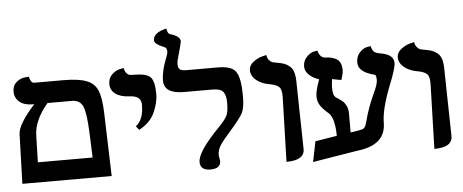

<svg xmlns="http://www.w3.org/2000/svg" viewBox="-51 -872 2441 1013"><g transform="rotate(-5 1170.0 -365.5)"><path d="M329.1 -413.1H200.2Q127 -327.1 126 -247.1L122.1 -106H412.1Q411.1 -127 409.7 -169.4Q408.2 -211.9 407.2 -232.9Q403.3 -340.8 387.7 -377Q372.1 -413.1 329.1 -413.1ZM30.8 0 39.1 -264.2Q42 -315.9 129.9 -413.1H121.1Q77.1 -413.1 52 -434.1Q26.9 -455.1 26.9 -488.8Q26.9 -521 48.3 -538.6Q69.8 -556.2 91.8 -558.1L113.8 -560.1Q121.6 -525.9 139.2 -525.9H293Q376 -525.9 417.5 -509Q459 -492.2 474.6 -454.6Q490.2 -417 493.2 -340.8L503.9 0Z M669.9 -230 653.8 -250Q695.8 -282.2 695.8 -360.8Q695.8 -407.7 637.7 -410.2Q587.9 -412.1 560.8 -431.6Q533.7 -451.2 533.7 -484.9Q533.7 -515.6 554.2 -534.9Q574.7 -554.2 595.7 -558.1L616.7 -562Q619.6 -543.9 628.2 -534.4Q636.7 -524.9 644.8 -523.4Q652.8 -522 667 -522Q732.9 -522 754.4 -500.5Q775.9 -479 775.9 -410.2Q775.9 -365.2 752.9 -313.7Q730 -262.2 669.9 -230Z M901.4 -556.2Q901.4 -535.2 912.4 -528.6Q923.3 -522 944.3 -522H1112.3Q1187.5 -522 1209 -486.6Q1230.5 -451.2 1230.5 -360.8Q1230.5 -299.8 1217.5 -272.9Q1204.6 -246.1 1147.5 -181.2Q1110.4 -140.1 1093.3 -114.5Q1076.2 -88.9 1076.2 -64Q1076.2 -54.2 1078.6 -43.9Q1080.6 -31.7 1080.6 -28.8Q1080.6 11.2 1026.4 11.2Q972.2 11.2 972.2 -33.2Q972.2 -87.4 1087.4 -205.1Q1123.5 -242.2 1134 -263.7Q1144.5 -285.2 1144.5 -332Q1144.5 -371.1 1130.4 -389.6Q1116.2 -408.2 1073.2 -408.2H922.4Q817.4 -408.2 817.4 -478Q817.4 -528.8 844.2 -595.2Q853 -615.2 853.5 -629.9Q853.5 -649.9 836.4 -654.8Q788.6 -673.8 788.6 -693.8Q788.6 -733.9 858.4 -750Q863.3 -723.1 874.5 -719.2Q929.7 -704.1 929.2 -674.8Q929.2 -672.9 920.4 -638.9Q911.6 -605 908.2 -597.2H909.2Q901.4 -575.2 901.4 -556.2Z M1429.2 5.9 1439 -335.9Q1439.9 -376 1426.5 -389.4Q1413.1 -402.8 1379.9 -409.2Q1335 -416 1306.9 -439Q1278.8 -461.9 1278.8 -493.2Q1278.8 -517.1 1302 -535.2Q1325.2 -553.2 1348.6 -559.1L1372.1 -564.9Q1374 -547.9 1383.1 -537.8Q1392.1 -527.8 1398.4 -525.4Q1404.8 -522.9 1416 -521Q1444.8 -516.1 1459.5 -511.5Q1474.1 -506.8 1489.5 -494.9Q1504.9 -482.9 1511.5 -461.4Q1518.1 -439.9 1518.1 -405.8Q1519 -346.7 1521.5 -229.2Q1523.9 -111.8 1524.9 -55.2Q1526.4 5.9 1429.2 5.9Z M1832.5 -127.9Q1848.6 -129.9 1855.7 -139.9Q1862.8 -149.9 1869.6 -178.2Q1884.8 -237.3 1916.5 -308.1Q1941.4 -358.9 1941.4 -381.8Q1941.4 -409.7 1933.6 -411.1Q1846.7 -432.1 1846.7 -482.9Q1846.7 -516.1 1866.2 -536.6Q1885.7 -557.1 1905.3 -560.5L1924.8 -564Q1929.7 -542 1939.2 -533.4Q1948.7 -524.9 1971.7 -521Q2042.5 -509.8 2042.5 -464.8Q2042.5 -435.1 2006.8 -348.1Q1959 -226.1 1958.5 -155.8Q1958.5 -36.6 1806.6 -20Q1771.5 -14.2 1687.5 -0.5Q1603.5 13.2 1568.8 19L1590.8 -88.9L1705.6 -107.9Q1704.6 -196.8 1676.8 -227.1Q1647 -252 1631.8 -273.9Q1616.7 -295.9 1616.7 -324.2Q1616.7 -353 1638.7 -413.1Q1606.4 -422.9 1585.9 -442.9Q1565.4 -462.9 1565.4 -485.8Q1565.4 -516.6 1585 -536.9Q1604.5 -557.1 1623.5 -561L1642.6 -564.9Q1651.4 -528.8 1677.7 -524.9Q1695.8 -523.9 1707.3 -522Q1718.8 -520 1734.6 -512.9Q1750.5 -505.9 1758.5 -490Q1766.6 -474.1 1766.6 -450.2Q1766.6 -433.1 1754.9 -398.9Q1731 -403.8 1706.5 -408.2Q1702.6 -378.4 1702.6 -363.8Q1702.6 -321.8 1716.8 -312H1715.8Q1740.7 -295.9 1751.7 -286.9Q1762.7 -277.8 1771.2 -261Q1779.8 -244.1 1779.8 -220.2V-119.1Q1788.6 -120.1 1806.2 -123Q1823.7 -126 1832.5 -127.9Z M2212.4 5.9 2222.2 -335.9Q2223.1 -376 2209.7 -389.4Q2196.3 -402.8 2163.1 -409.2Q2118.2 -416 2090.1 -439Q2062 -461.9 2062 -493.2Q2062 -517.1 2085.2 -535.2Q2108.4 -553.2 2131.8 -559.1L2155.3 -564.9Q2157.2 -547.9 2166.3 -537.8Q2175.3 -527.8 2181.6 -525.4Q2188 -522.9 2199.2 -521Q2228 -516.1 2242.7 -511.5Q2257.3 -506.8 2272.7 -494.9Q2288.1 -482.9 2294.7 -461.4Q2301.3 -439.9 2301.3 -405.8Q2302.2 -346.7 2304.7 -229.2Q2307.1 -111.8 2308.1 -55.2Q2309.6 5.9 2212.4 5.9Z"/></g></svg>

Font: Linux Libertine
Style: Semibold
Weight: 600
Designer: Philipp H. Poll
Foundry: Philipp H. Poll
Version: Version 5.1.2 ; ttfautohint (v0.9)